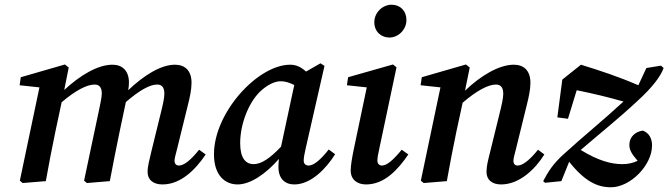

<svg xmlns="http://www.w3.org/2000/svg" viewBox="-20 -767 2830 813"><path d="M174 0C187 -72 200 -141 215 -212L241 -334C301 -385 348 -409 381 -409C399 -409 411 -398 411 -372C411 -356 406 -335 402 -314L336 -2L348 8L445 0C459 -72 472 -141 487 -212L513 -335C570 -384 614 -409 645 -409C665 -409 676 -398 676 -370C676 -351 669 -321 661 -289L621 -126C613 -90 605 -65 605 -39C605 -6 628 14 668 14C746 14 808 -49 851 -113L823 -133C787 -88 759 -66 737 -66C727 -66 719 -73 719 -86C719 -96 724 -114 730 -137L776 -324C784 -356 791 -387 791 -417C791 -468 763 -493 721 -493C661 -493 589 -448 523 -385C525 -396 526 -407 526 -417C526 -468 498 -493 456 -493C394 -493 319 -448 252 -386L271 -481L255 -494L68 -440L63 -406L147 -397L64 -2L76 8Z M997 -161C997 -241 1032 -330 1079 -377C1110 -407 1142 -423 1169 -423C1189 -423 1208 -416 1226 -407L1170 -146C1121 -94 1085 -72 1054 -72C1019 -72 997 -99 997 -161ZM1226 14C1297 14 1361 -53 1399 -114L1372 -134C1339 -92 1309 -66 1287 -66C1275 -66 1266 -73 1266 -87C1266 -98 1269 -116 1274 -137L1354 -488L1337 -499L1276 -464C1256 -482 1235 -493 1209 -493C1071 -493 886 -290 886 -114C886 -22 935 14 986 14C1040 14 1105 -30 1161 -94C1160 -83 1159 -72 1159 -60C1159 -10 1187 14 1226 14Z M1465 -45C1465 -6 1493 14 1530 14C1609 14 1666 -50 1709 -113L1681 -133C1644 -88 1618 -66 1597 -66C1587 -66 1578 -73 1578 -87C1578 -98 1581 -116 1586 -137L1659 -482L1644 -494L1454 -440L1449 -406L1533 -397L1477 -130C1470 -95 1465 -65 1465 -45ZM1629 -608C1667 -608 1701 -642 1701 -682C1701 -721 1675 -747 1638 -747C1600 -747 1565 -714 1565 -673C1565 -633 1594 -608 1629 -608Z M1872 0C1885 -72 1898 -141 1913 -212L1939 -332C1999 -384 2048 -409 2080 -409C2099 -409 2111 -398 2111 -370C2111 -351 2104 -321 2096 -289L2056 -126C2047 -90 2040 -65 2040 -39C2040 -6 2063 14 2102 14C2179 14 2246 -50 2285 -113L2258 -133C2224 -90 2193 -66 2172 -66C2161 -66 2154 -73 2154 -86C2154 -96 2159 -114 2165 -137L2211 -324C2219 -356 2226 -387 2226 -417C2226 -468 2198 -493 2156 -493C2093 -493 2016 -447 1949 -383L1969 -481L1953 -494L1766 -440L1761 -406L1845 -397L1762 -2L1774 8Z M2340 -270 2385 -264 2422 -385C2495 -370 2554 -356 2620 -337C2537 -260 2450 -190 2368 -115C2322 -74 2301 -40 2280 0L2288 7L2357 0L2390 -82C2456 1 2509 26 2567 26C2649 26 2741 -67 2741 -151C2741 -180 2729 -204 2702 -214C2671 -210 2645 -188 2645 -154C2645 -133 2653 -117 2680 -86C2661 -77 2640 -72 2615 -72C2569 -72 2514 -86 2439 -132C2519 -201 2602 -267 2682 -342C2739 -394 2777 -442 2790 -479L2779 -489L2717 -479L2683 -406C2600 -442 2524 -467 2440 -493L2361 -430Z"/></svg>

Font: Source Serif Pro Semibold
Style: Italic
Weight: 600
Italic angle: -12°
Designer: Frank Grießhammer
Foundry: Adobe Systems Incorporated
Version: Version 3.001;hotconv 1.0.111;makeotfexe 2.5.65597